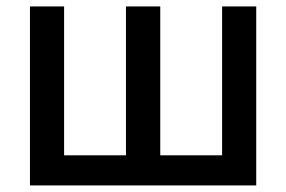

<svg xmlns="http://www.w3.org/2000/svg" viewBox="-20 -565 871 585"><path d="M71.3 -545.4H175.3V-91.8H363.8V-545.4H468.3V-91.8H656.7V-545.4H760.7V0H71.3Z"/></svg>

Font: Karasuma Gothic
Style: Regular
Weight: 500
Designer: Rasmus Andersson / Ryoko Nishizuka
Foundry: Genbu
Version: Version 1.00